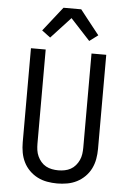

<svg xmlns="http://www.w3.org/2000/svg" viewBox="-63 -1023 727 1077"><g transform="rotate(5 300.0 -484.5)"><path d="M300 8Q272 8 243.5 3Q215 -2 189.5 -15Q164 -28 143.5 -48.5Q123 -69 110.5 -94.5Q98 -120 93 -148Q88 -176 88 -205V-735H171V-205Q171 -187 173.5 -169Q176 -151 183.5 -134.5Q191 -118 203 -104Q215 -90 230.5 -81.5Q246 -73 264 -69.5Q282 -66 300 -66Q318 -66 336 -69.5Q354 -73 369.5 -81.5Q385 -90 397 -104Q409 -118 416.5 -134.5Q424 -151 426.5 -169Q429 -187 429 -205V-735H512V-205Q512 -176 507 -148Q502 -120 489.5 -94.5Q477 -69 456.5 -48.5Q436 -28 410.5 -15Q385 -2 356.5 3Q328 8 300 8ZM190 -804 142 -840 250 -977H350L386 -931L458 -840L410 -804L300 -923Z"/></g></svg>

Font: Iosevka Aile
Style: Regular
Weight: 400
Designer: Belleve Invis
Foundry: Belleve Invis
Version: Version 28.0.1; ttfautohint (v1.8.4)